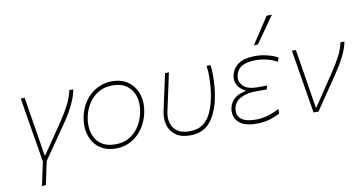

<svg xmlns="http://www.w3.org/2000/svg" viewBox="-89 -1036 2784 1472"><g transform="rotate(-10 1303.0 -300.0)"><path d="M129 194Q139 148.5 148.5 104Q158 59.5 168.5 10.5Q160.5 -40 152.2 -89.8Q144 -139.5 136 -187L121.5 -275Q112.5 -330 103.5 -384.8Q94.5 -439.5 85.5 -494L116 -496Q127.5 -423.5 141.5 -336.2Q155.5 -249 168 -172L190 -35H195.5Q237.5 -96.5 278.5 -156Q319 -215.5 360 -276Q397 -331 424.2 -384.8Q451.5 -438.5 463.5 -494H494.5Q483 -435 452.5 -373.5Q422 -312 386.5 -261Q340 -194 293.5 -126.5Q246.5 -59 199 9.5Q188 59.5 178.8 102.2Q169.5 145 159.5 192Z M740.5 9Q679 9 635 -14.2Q591 -37.5 565.2 -77.5Q539.5 -117.5 532 -168Q529 -188.5 529 -209.5Q529 -240.5 535.5 -273Q550.5 -346.5 589.8 -398.2Q629 -450 682.5 -477Q736 -504 794.5 -504Q874.5 -504 925.5 -464.5Q976.5 -425 995.5 -361Q1006 -326 1006 -288Q1006 -256 998.5 -222Q984 -154 947.5 -102Q911 -50 858 -20.5Q805 9 740.5 9ZM742.5 -23Q803.5 -23 849.8 -50.5Q896 -78 925.8 -124.5Q955.5 -171 967.5 -228Q974.5 -261 974.5 -291Q974.5 -323 966.5 -351.5Q951 -406.5 907.5 -439.2Q864 -472 794.5 -472Q734 -472 687 -445.2Q640 -418.5 609.2 -372Q578.5 -325.5 566.5 -267Q560 -236 560 -207Q560 -175.5 567.5 -147Q581.5 -91 625 -57Q668.5 -23 742.5 -23Z M1315.5 9Q1247.5 9 1205.5 -21Q1163.5 -51 1149 -100.5Q1141 -127.5 1141 -157Q1141 -182 1146.5 -208.5Q1151 -229 1155 -247Q1159 -265 1162.5 -282.5Q1175 -339 1186 -389.8Q1197 -440.5 1208.5 -494L1239 -496Q1219.5 -405.5 1203 -328.5Q1186.5 -251.5 1175 -199.5Q1170.5 -178 1170.5 -158Q1170.5 -135.5 1176 -114.5Q1186.5 -74 1221 -48.5Q1255.5 -23 1317.5 -23Q1381.5 -23 1421.5 -52Q1461.5 -81 1484.8 -130.2Q1508 -179.5 1520.5 -240Q1528.5 -276.5 1533 -322.5Q1537.5 -368.5 1537.5 -414Q1537.5 -459.5 1532 -494H1563Q1568 -459.5 1568 -414.5Q1568 -369 1563.8 -321.8Q1559.5 -274.5 1550.5 -234Q1527 -122.5 1472 -56.8Q1417 9 1315.5 9Z M1834.5 9Q1759.5 9 1719.8 -14.2Q1680 -37.5 1668 -72Q1660.5 -94 1660.5 -115Q1660.5 -127.5 1663 -140Q1671.5 -179 1692.8 -202Q1714 -225 1741 -236.5Q1768 -248 1793 -252L1794 -257Q1775.5 -264 1756.2 -281.2Q1737 -298.5 1726.5 -325Q1720 -341 1720 -359.5Q1720 -372 1723 -386Q1734.5 -439.5 1780 -471.8Q1825.5 -504 1912 -504Q1962.5 -504 2012 -490.5Q2061.5 -477 2087.5 -460.5L2075.5 -430Q2037.5 -452 1994.2 -462Q1951 -472 1912.5 -472Q1842.5 -472 1803 -449.8Q1763.5 -427.5 1753 -378Q1751 -368 1751 -359Q1751 -326.5 1776.5 -299.5Q1809 -265 1887.5 -265H1962L1955.5 -236H1867.5Q1802.5 -236 1753.8 -212Q1705 -188 1693.5 -135Q1691.5 -124.5 1691.5 -114Q1691.5 -97 1697.5 -81Q1707.5 -55 1740.2 -39Q1773 -23 1835.5 -23Q1883 -23 1930.8 -37.5Q1978.5 -52 2016.5 -73V-37.5Q1989 -22 1941.8 -6.5Q1894.5 9 1834.5 9ZM1916 -586Q1951 -639 1985 -690.5Q2019 -742 2052.5 -793L2093.5 -794Q2057 -742 2020.8 -690.5Q1984.5 -639 1947.5 -587Z M2277.5 0Q2270 -45.5 2262 -94.5Q2254 -142.5 2247 -186L2232.5 -274.5L2214.5 -384.5Q2205.5 -439.5 2196.5 -494L2227 -496Q2239.5 -419 2255 -322.8Q2270.5 -226.5 2284.5 -137.5L2301 -35H2306.5L2469.5 -278.5Q2510 -339.5 2536.2 -389Q2562.5 -438.5 2574 -494H2605.5Q2593 -435 2563.5 -377.8Q2534 -320.5 2495.5 -264Q2407.5 -133.5 2316 0Z"/></g></svg>

Font: Heraclito Thin
Style: Italic
Weight: 100
Italic angle: -12°
Designer: Kostas Bartsokas (font) & Cristiano Sobral (main changes)
Foundry: Kostas Bartsokas (font) & Cristiano Sobral (main changes)
Version: Version 1.00;July 8, 2020;FontCreator 13.0.0.2655 64-bit